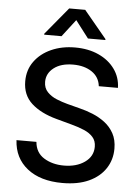

<svg xmlns="http://www.w3.org/2000/svg" viewBox="-62 -997 768 1057"><g transform="rotate(5 321.5 -468.5)"><path d="M476.6 -536.2Q470.9 -586.6 429.7 -614.5Q388.5 -642.4 326 -642.4Q258.9 -642.4 219.5 -611.9Q180 -581.3 180 -534.8Q180 -500 201.2 -478.2Q222.3 -456.3 253 -443.9Q283.7 -431.5 312.1 -424L383.2 -405.5Q418 -397 454.5 -382.3Q491.1 -367.5 522.4 -343.9Q553.6 -320.3 573 -285.2Q592.3 -250 592.3 -201Q592.3 -139.6 560.5 -91.3Q528.8 -43 468.8 -15.4Q408.7 12.1 323.2 12.1Q201 12.1 128.7 -45.1Q56.5 -102.3 51.1 -201H161.2Q166.2 -141.7 212.7 -112.9Q259.2 -84.2 322.4 -84.2Q392.4 -84.2 438 -116.5Q483.7 -148.8 483.7 -202.1Q483.7 -234.4 465.4 -255.1Q447.1 -275.9 416 -289.2Q384.9 -302.6 345.9 -312.9L259.9 -336.3Q172.2 -360.1 121.4 -406.2Q70.7 -452.4 70.7 -528.4Q70.7 -591.3 104.8 -638.1Q138.8 -685 197.3 -711.1Q255.7 -737.2 328.5 -737.2Q402.3 -737.2 459 -711.3Q515.6 -685.4 548.3 -639.9Q581 -594.5 582.4 -536.2ZM248.2 -792.6H152.3V-797.9L277 -948.5H365.4L490.4 -797.9V-792.6H394.2L321.4 -887.8Z"/></g></svg>

Font: Inter Zeller Medium
Style: Regular
Weight: 500
Designer: Rasmus Andersson; Joe Bland
Foundry: zeller
Version: Version 3.015;git-dec3a8cb1